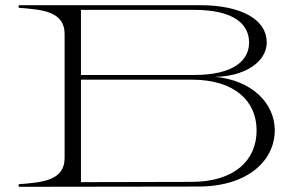

<svg xmlns="http://www.w3.org/2000/svg" viewBox="-20 -720 1161 740"><path d="M808 -424C910 -424 1008 -474 1008 -557C1008 -643 913 -700 751 -700H52V-690C144 -683 229 -676 229 -589V-111C229 -24 144 -17 52 -10V0L745 -1C933 -1 1039 -100 1039 -218C1039 -321 952 -411 808 -424ZM728 -682C883 -682 940 -626 940 -556C940 -487 880 -431 728 -431H292V-682ZM718 -19 292 -18V-413H718C883 -413 969 -332 969 -217C969 -102 883 -19 718 -19Z"/></svg>

Font: Sprat Extended Light
Style: Regular
Weight: 300
Width: 9
Designer: Ethan Nakache
Foundry: Collletttivo
Version: Version 2.000;Glyphs 3.2 (3217)